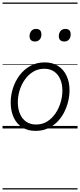

<svg xmlns="http://www.w3.org/2000/svg" viewBox="-20 -1009 629 1508"><path d="M259 19Q198 19 154 -9Q110 -37 87 -87.5Q64 -138 64 -204Q64 -261 82 -317Q100 -373 134.5 -418.5Q169 -464 218.5 -491.5Q268 -519 332 -519Q392 -519 435.5 -491.5Q479 -464 502.5 -414.5Q526 -365 526 -301Q526 -256 515 -211Q504 -166 482.5 -124.5Q461 -83 429 -51Q397 -19 354.5 0Q312 19 259 19ZM263 -31Q313 -31 351 -55Q389 -79 415.5 -118Q442 -157 456 -204Q470 -251 470 -297Q470 -349 453 -387.5Q436 -426 404.5 -447.5Q373 -469 328 -469Q279 -469 240.5 -445.5Q202 -422 175 -383.5Q148 -345 134 -298.5Q120 -252 120 -206Q120 -154 137 -114.5Q154 -75 186 -53Q218 -31 263 -31ZM254 -683Q235 -683 223.5 -693.5Q212 -704 212 -725Q212 -749 225.5 -765.5Q239 -782 264 -782Q283 -782 294 -771.5Q305 -761 305 -740Q306 -716 292.5 -699.5Q279 -683 254 -683ZM484 -683Q465 -683 453.5 -693.5Q442 -704 442 -725Q442 -749 455.5 -765.5Q469 -782 494 -782Q513 -782 524 -771.5Q535 -761 535 -740Q536 -716 522.5 -699.5Q509 -683 484 -683ZM0 469H589V479H0ZM0 -20H589V0H0ZM0 -505H589V-500H0ZM0 -989H589V-979H0Z"/></svg>

Font: Playwrite DE VA Guides
Style: Regular
Weight: 400
Designer: Veronika Burian, José Scaglione
Foundry: TypeTogether
Version: Version 1.003